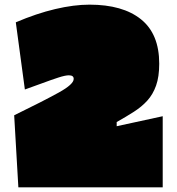

<svg xmlns="http://www.w3.org/2000/svg" viewBox="-20 -806 760 826"><path d="M87 -421 48 -710Q137 -748 217.5 -767Q298 -786 365 -786Q508 -786 586.5 -723Q665 -660 665 -532Q665 -476 651.5 -438Q638 -400 614 -373.5Q590 -347 556.5 -325.5Q523 -304 482 -281V-263L680 -306V0H59L41 -310Q168 -372 233 -408Q298 -444 297 -467Q297 -482 276 -482Q261 -482 231.5 -472.5Q202 -463 164.5 -449Q127 -435 87 -421Z"/></svg>

Font: Gasoek One
Style: Regular
Weight: 400
Designer: Jiashuo Zhang
Foundry: JAMO
Version: Version 1.000; ttfautohint (v1.8.4.7-5d5b);gftools[0.9.29]